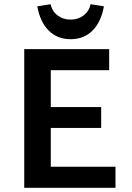

<svg xmlns="http://www.w3.org/2000/svg" viewBox="-20 -891 624 911"><path d="M157 -861 220 -871Q227 -838 253 -818Q279 -798 315 -798Q351 -798 377 -818Q403 -838 410 -871L473 -861Q460 -787 419 -746Q378 -705 315 -705Q252 -705 211 -746Q170 -787 157 -861ZM221 -100H528V0H95V-658H498V-558H221V-383H460V-284H221Z"/></svg>

Font: EauTest
Style: Bold
Weight: 700
Designer: Christian Thalmann (Catharsis Fonts)
Version: Version 0.001;PS 000.001;hotconv 1.0.88;makeotf.lib2.5.64775